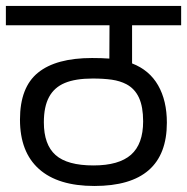

<svg xmlns="http://www.w3.org/2000/svg" viewBox="-27 -636 628 644"><path d="M416 -551.3V-423.3Q474.1 -400.9 503.4 -349.6Q532.7 -298.3 532.7 -224.6Q532.7 -12.2 289.6 -12.2Q167.5 -12.2 103.8 -69.1Q40 -126 40 -234.9Q40 -343.3 100.6 -392.3Q161.1 -441.4 281.7 -441.4Q314.9 -441.4 339.8 -439.5L340.3 -551.3H-7.3V-616.2H580.6V-551.3ZM397 -353.5Q375.5 -364.7 347.9 -368.7Q320.3 -372.6 283.7 -372.6Q226.1 -372.6 190.4 -357.7Q154.8 -342.8 137.5 -310.5Q120.1 -278.3 120.1 -225.6Q120.1 -150.9 159.4 -116Q198.7 -81.1 286.6 -81.1Q371.6 -81.1 412.4 -116.9Q453.1 -152.8 453.1 -229Q453.1 -277.8 439.2 -308.1Q425.3 -338.4 397 -353.5Z"/></svg>

Font: Varta
Style: Regular
Weight: 400
Designer: Joana Correia, Viktoriya Grabowska, Eben Sorkin
Foundry: Sorkin Type
Version: Version 1.002; ttfautohint (v1.3) -l 8 -r 24 -G 200 -x 12 -H